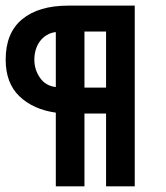

<svg xmlns="http://www.w3.org/2000/svg" viewBox="-20 -657 586 677"><path d="M0 -446.8Q0 -541 58.1 -589.1Q116.2 -637.2 221.2 -637.2H455.1V0H354V-256.8H277.8V0H176.8V-259.8Q97.2 -271 48.6 -317.4Q0 -363.8 0 -446.8ZM277.8 -545.9V-348.1H354V-545.9ZM101.1 -446.8Q101.1 -411.1 121.1 -382.6Q141.1 -354 176.8 -350.1V-543.9Q159.2 -542 145 -533.4Q130.9 -524.9 120.8 -511.5Q110.8 -498 106 -481.4Q101.1 -464.8 101.1 -446.8Z"/></svg>

Font: Anonymous Pro
Style: Bold
Weight: 700
Monospace: yes
Designer: Mark Simonson
Version: Version 1.003